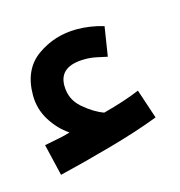

<svg xmlns="http://www.w3.org/2000/svg" viewBox="-51 -860 302 322"><g transform="rotate(-15 100.5 -698.5)"><path d="M19 -584 6 -639Q21 -642 31.5 -644Q42 -646 51 -649Q33 -661 20.5 -681Q8 -701 8 -725Q8 -770 38.5 -791.5Q69 -813 107 -813Q131 -813 154 -806L146 -755Q137 -757 127.5 -759Q118 -761 108 -761Q63 -761 63 -727Q63 -703 81 -687.5Q99 -672 116 -666Q154 -676 180 -687L197 -636Q161 -622 111 -608Q61 -594 19 -584Z"/></g></svg>

Font: Noto Sans Arabic UI Cn Md
Style: Regular
Weight: 500
Width: 3
Designer: Monotype Design Team, Nadine Chahine and Nizar Qandah
Foundry: Monotype Imaging Inc.
Version: Version 2.010; ttfautohint (v1.8.4.7-5d5b)